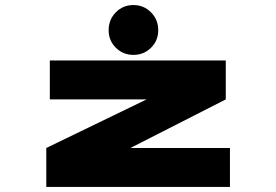

<svg xmlns="http://www.w3.org/2000/svg" viewBox="-20 -739 1090 759"><path d="M409.5 -619.5Q409.5 -661.5 437.8 -690.2Q466 -719 507.5 -719Q548.5 -719 577 -690.2Q605.5 -661.5 605.5 -619.5Q605.5 -578.5 577 -550.2Q548.5 -522 507.5 -522Q466.5 -522 438 -550.2Q409.5 -578.5 409.5 -619.5ZM495.5 -154H889V0H163V-154L559.5 -346H177V-500H872.5V-346Z"/></svg>

Font: League Mono Extended ExtraBold
Style: Regular
Weight: 800
Width: 9
Designer: Tyler Finck
Foundry: The League of Moveable Type / Tyler Finck
Version: Version 2.210